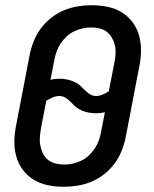

<svg xmlns="http://www.w3.org/2000/svg" viewBox="-20 -702 590 734"><path d="M224 12Q192 12 162.5 6Q133 0 108 -15.5Q83 -31 66 -54.5Q49 -78 41.5 -106.5Q34 -135 35 -166.5Q36 -198 43 -230L93 -490Q98 -516 108 -542Q118 -568 134.5 -591Q151 -614 174 -632.5Q197 -651 223 -662Q249 -673 276 -677.5Q303 -682 329 -682Q361 -682 391 -676Q421 -670 446 -654.5Q471 -639 488 -615.5Q505 -592 512.5 -563Q520 -534 519 -503Q518 -472 511 -440L461 -180Q456 -154 446 -128Q436 -102 419.5 -79Q403 -56 380 -37.5Q357 -19 331 -8Q305 3 277.5 7.5Q250 12 224 12ZM347 -335Q360 -335 372.5 -340.5Q385 -346 396 -353L416 -456Q420 -474 421.5 -491Q423 -508 420 -524Q417 -540 409.5 -554.5Q402 -569 390 -579Q378 -589 362 -593Q346 -597 328 -597Q312 -597 296 -593.5Q280 -590 264 -582.5Q248 -575 235 -563Q222 -551 212 -536Q202 -521 196.5 -505.5Q191 -490 188 -474L173 -397Q181 -399 190 -400Q199 -401 207 -401Q221 -401 234.5 -398.5Q248 -396 260 -391Q272 -386 282.5 -378Q293 -370 301 -360H302Q310 -351 321.5 -343Q333 -335 347 -335ZM226 -73Q242 -73 258 -76.5Q274 -80 290 -87.5Q306 -95 319 -107Q332 -119 342 -134Q352 -149 357.5 -164.5Q363 -180 366 -196L381 -273Q373 -271 364 -270Q355 -269 347 -269Q333 -269 319.5 -271.5Q306 -274 294 -279Q282 -284 271.5 -292Q261 -300 253 -310H252Q244 -319 232.5 -327Q221 -335 207 -335Q194 -335 181.5 -329.5Q169 -324 157 -317L137 -214Q134 -196 132.5 -179Q131 -162 134 -146Q137 -130 144 -115.5Q151 -101 163.5 -91Q176 -81 192 -77Q208 -73 226 -73Z"/></svg>

Font: Lode Dark
Style: Bold Italic
Weight: 700
Italic angle: -11°
Monospace: yes
Designer: Belleve Invis
Foundry: Belleve Invis
Version: Version 29.2.0; ttfautohint (v1.8.3)